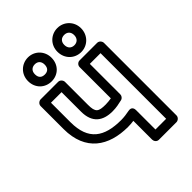

<svg xmlns="http://www.w3.org/2000/svg" viewBox="-224 -858 989 989"><g transform="rotate(-45 270.5 -363.5)"><path d="M275 -247C303 -247 324 -252 346 -257C358 -260 365 -271 365 -281V-503H443V-25H365V-166C365 -173 363 -196 336 -191C316 -187 295 -184 275 -184C152 -184 82 -230 82 -361V-503H159V-361C159 -280 205 -247 275 -247ZM275 -297C223 -297 209 -305 209 -361V-528C209 -539 199 -553 184 -553H57C46 -553 32 -543 32 -528V-361C32 -201 135 -134 275 -134C289 -134 301 -135 316 -137V0C316 11 325 25 340 25H468C479 25 493 15 493 0V-528C493 -539 483 -553 468 -553H340C329 -553 316 -543 316 -528V-301C304 -299 290 -297 275 -297ZM163 -628C140 -628 127 -640 127 -665C127 -689 142 -702 163 -702C184 -702 198 -689 198 -665C198 -640 184 -628 163 -628ZM163 -578C211 -578 248 -614 248 -665C248 -715 210 -752 163 -752C116 -752 77 -716 77 -665C77 -613 115 -578 163 -578ZM377 -627C356 -627 341 -640 341 -665C341 -689 356 -702 377 -702C398 -702 413 -689 413 -665C413 -640 397 -627 377 -627ZM377 -577C425 -577 463 -615 463 -665C463 -715 424 -752 377 -752C330 -752 291 -716 291 -665C291 -614 329 -577 377 -577Z"/></g></svg>

Font: Asimov
Style: NarOu
Weight: 500
Designer: Google
Version: Version 2.000980; 2014